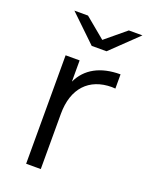

<svg xmlns="http://www.w3.org/2000/svg" viewBox="-139 -803 678 875"><g transform="rotate(20 200.5 -365.5)"><path d="M268 -607 397 -731H331L232 -649L133 -731H67L196 -607ZM167 -423V-526H99V0H170V-268C170 -392 237 -462 347 -462C352 -462 358 -461 364 -461V-530C267 -530 200 -493 167 -423Z"/></g></svg>

Font: Montserrat Lite
Style: Regular
Weight: 400
Designer: Julieta Ulanovsky
Foundry: Julieta Ulanovsky
Version: Version 7.200;PS 007.200;hotconv 1.0.88;makeotf.lib2.5.64775